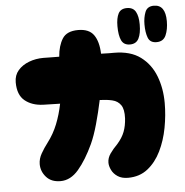

<svg xmlns="http://www.w3.org/2000/svg" viewBox="-55 -845 859 893"><g transform="rotate(-5 375.0 -398.5)"><path d="M193 -17Q150 -17 126.5 -43.5Q103 -70 103 -104Q103 -129 117 -153.5Q131 -178 148 -200Q177 -238 194.5 -282Q212 -326 222 -376Q200 -377 180 -377Q160 -377 143 -378Q91 -380 58 -407Q25 -434 25 -493Q25 -526 44.5 -548.5Q64 -571 95.5 -583Q127 -595 163 -595Q172 -595 191.5 -594.5Q211 -594 237 -594Q241 -645 261.5 -677.5Q282 -710 335 -710Q386 -710 408 -679Q430 -648 432 -591Q453 -590 469 -590Q485 -590 492 -590Q569 -590 616 -555Q663 -520 685 -462.5Q707 -405 707 -337Q707 -280 696 -221.5Q685 -163 661 -114Q637 -65 599 -35Q561 -5 507 -5Q478 -5 459 -17.5Q440 -30 431 -48.5Q422 -67 422 -83Q422 -105 436 -125Q450 -145 470 -165Q494 -192 504.5 -219.5Q515 -247 517 -282Q519 -324 505 -344Q491 -364 465.5 -370Q440 -376 407 -377Q395 -320 380 -266.5Q365 -213 348 -176Q315 -105 277.5 -61Q240 -17 193 -17ZM694 -622Q664 -622 654.5 -646.5Q645 -671 645 -709Q645 -741 655 -766.5Q665 -792 696 -792Q750 -792 750 -715Q750 -677 738 -649.5Q726 -622 694 -622ZM570 -622Q541 -622 530 -645.5Q519 -669 519 -712Q519 -749 530 -770.5Q541 -792 570 -792Q599 -792 611 -770.5Q623 -749 623 -711Q623 -669 611 -645.5Q599 -622 570 -622Z"/></g></svg>

Font: Cherry Bomb One
Style: Regular
Weight: 400
Designer: satsuyako
Foundry: satsuyako
Version: Version 4.100; ttfautohint (v1.8.3)